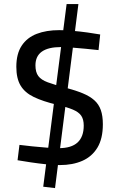

<svg xmlns="http://www.w3.org/2000/svg" viewBox="-20 -823 600 969"><path d="M257.7 126.3 198.2 119.3 254.3 -318.1 312.8 -307.9ZM261.1 -374 316.2 -802.6H375.7L320.2 -364.8ZM281.9 10.1Q251.5 10.1 212.5 6.1Q173.4 2 135.2 -3.7Q96.9 -9.4 68.6 -14.3L78.2 -91.8Q106.2 -88.2 143 -84.4Q179.8 -80.6 215.7 -77.9Q251.5 -75.2 276.5 -75.2Q340.2 -75.2 371.4 -103.9Q402.6 -132.6 402.6 -189.3Q402.6 -220.3 390.1 -238.8Q377.6 -257.3 347.9 -269.8Q318.2 -282.4 267.1 -294.5Q196.4 -311.4 150.9 -333.3Q105.4 -355.2 83.9 -391.2Q62.4 -427.1 62.4 -486.1Q62.4 -551.4 89.4 -592.3Q116.4 -633.2 165.1 -652.1Q213.7 -670.9 279.2 -670.9Q309 -670.9 347.3 -667.4Q385.5 -664 422.4 -658.9Q459.2 -653.9 485.7 -649L477.3 -570.2Q448.4 -573.2 412 -576.9Q375.5 -580.5 341.8 -583Q308 -585.5 288 -585.5Q224 -585.5 191.4 -562.6Q158.9 -539.6 158.9 -493.1Q158.9 -458.7 173.3 -439.3Q187.6 -419.9 221 -407.6Q254.3 -395.2 310.8 -380.6Q361.6 -366.9 397.6 -352.1Q433.6 -337.2 456 -317.1Q478.5 -297.1 488.8 -267.6Q499.1 -238.1 499.1 -196Q499.1 -123.6 471.9 -78.3Q444.6 -32.9 395.8 -11.4Q346.9 10.1 281.9 10.1Z"/></svg>

Font: TitilliumWeb ExtraLight
Style: Regular
Weight: 400
Designer: Mohamed Gaber, Accademia di Belle Arti di Urbino and others
Foundry: Kief Type Foundry, Accademia di Belle Arti di Urbino and others
Version: Version 3.000; ttfautohint (v1.8.2)